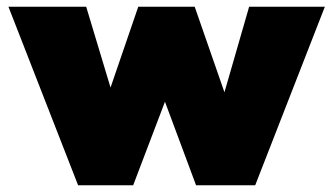

<svg xmlns="http://www.w3.org/2000/svg" viewBox="-20 -545 986 568"><path d="M211 3 5 -525H235L307 -286L389 -525H556L644 -272L717 -525H941L735 3H560L468 -244L374 3Z"/></svg>

Font: REM Black
Style: Regular
Weight: 900
Designer: Octavio Pardo
Foundry: Ashler Design
Version: Version 1.005;gftools[0.9.28]